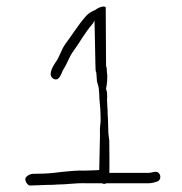

<svg xmlns="http://www.w3.org/2000/svg" viewBox="-20 -613 561 592"><path d="M244 -48H294C297 -47 298 -46 301 -46C305 -46 306 -47 308 -48H439C449 -48 457 -51 464 -53C478 -57 477 -77 466 -82C458 -86 448 -80 439 -80H317C318 -80 317 -170 317 -170C318 -182 314 -195 314 -206C314 -218 313 -231 313 -243C313 -249 312 -255 312 -261C312 -278 310 -293 310 -310C311 -310 310 -325 310 -325C311 -330 307 -335 307 -340C308 -346 310 -355 310 -360C311 -362 310 -376 311 -378C310 -387 309 -395 309 -403C308 -407 307 -407 307 -411L306 -590C305 -595 289 -594 273 -582C265 -578 256 -576 243 -561C219 -533 203 -506 182 -478C168 -459 164 -437 150 -419C141 -405 127 -380 145 -370C164 -360 170 -391 176 -400C188 -418 192 -436 206 -455C227 -484 241 -511 265 -539C268 -542 269 -546 271 -550C272 -553 274 -393 275 -396C275 -393 276 -391 277 -389C277 -382 279 -370 279 -362C281 -353 285 -345 285 -335L286 -323C286 -301 290 -281 290 -259C290 -250 291 -237 289 -227C287 -215 289 -198 288 -184C288 -184 286 -90 286 -89C286 -88 243 -87 243 -87C219 -88 192 -85 171 -83C171 -83 147 -80 146 -80C130 -78 101 -77 81 -77C73 -77 58 -69 58 -61C58 -53 65 -41 73 -41L129 -43C140 -43 148 -43 156 -44C186 -44 212 -49 244 -48Z"/></svg>

Font: Photofail
Style: Regular
Weight: 400
Foundry: Cannot Into Space Fonts
Version: Version 0.97